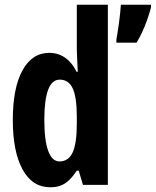

<svg xmlns="http://www.w3.org/2000/svg" viewBox="-20 -780 657 810"><path d="M617 -749Q611 -725 601.5 -698Q592 -671 580.5 -646Q569 -621 556 -600H471V-613Q473 -624 476 -643Q479 -662 482 -683.5Q485 -705 487 -725.5Q489 -746 490 -760H617ZM192 10Q116 10 75 -65.5Q34 -141 34 -274Q34 -408 74.5 -482.5Q115 -557 188 -557Q212 -557 233 -548.5Q254 -540 272 -522Q290 -504 303 -477H308Q307 -509 305.5 -531.5Q304 -554 304 -570V-760H435V0H330L312 -60H304Q288 -36 272 -20.5Q256 -5 237 2.5Q218 10 192 10ZM231 -99Q269 -99 286.5 -137Q304 -175 304 -257V-288Q304 -369 287 -406.5Q270 -444 232 -444Q199 -444 183 -401Q167 -358 167 -275Q167 -187 183.5 -143Q200 -99 231 -99Z"/></svg>

Font: Noto Sans Display ExtraCondensed
Style: Bold
Weight: 700
Width: 2
Designer: Monotype Design Team
Foundry: Monotype Imaging Inc.
Version: Version 2.003